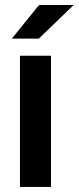

<svg xmlns="http://www.w3.org/2000/svg" viewBox="-20 -741 312 761"><path d="M272 -721.2 133.8 -587.9H26.9L134.8 -721.2ZM182.1 -520V0H59.1V-520Z"/></svg>

Font: D-DIN-PRO
Style: Bold
Weight: 700
Designer: Charles Nix
Foundry: Datto Inc.
Version: Version 1.000;hotconv 1.0.109;makeotfexe 2.5.65596